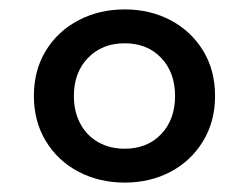

<svg xmlns="http://www.w3.org/2000/svg" viewBox="-20 -749 529 408"><path d="M352 -545Q352 -595 322.5 -626Q293 -657 245 -657Q197 -657 167 -626Q137 -595 137 -545Q137 -512 150.5 -486.5Q164 -461 188.5 -447Q213 -433 245 -433Q293 -433 322.5 -464Q352 -495 352 -545ZM52 -545Q52 -600 77.5 -641.5Q103 -683 147 -706Q191 -729 245 -729Q299 -729 342.5 -706Q386 -683 411.5 -641.5Q437 -600 437 -545Q437 -491 411.5 -449Q386 -407 342.5 -384Q299 -361 245 -361Q191 -361 147 -384Q103 -407 77.5 -449Q52 -491 52 -545Z"/></svg>

Font: Roboto Serif 36pt Medium
Style: Regular
Weight: 500
Designer: Greg Gazdowicz
Foundry: Commercial Type
Version: Version 1.008